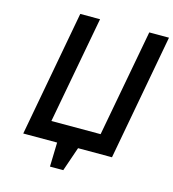

<svg xmlns="http://www.w3.org/2000/svg" viewBox="-126 -843 983 1089"><g transform="rotate(15 365.5 -298.5)"><path d="M73.2 0 210 -738.8H326.2L209 -109.9H498L615.2 -738.8H731L594.2 0H395L346.2 142.1H268.1L272 0Z"/></g></svg>

Font: Involve SemiBold Oblique
Style: Italic
Weight: 600
Italic angle: -10.5°
Designer: Stefan Peev
Foundry: Context Ltd.
Version: Version 1.001